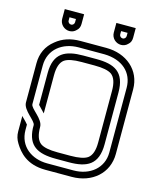

<svg xmlns="http://www.w3.org/2000/svg" viewBox="-142 -1099 992 1198"><g transform="rotate(15 354.0 -500.0)"><path d="M125 -250V-229.2C131.3 -119.3 192.9 -83.3 312.5 -83.3H395.8C513.1 -83.3 583.3 -116.7 583.3 -250V-583.3C583.3 -716.7 513.4 -750 395.8 -750H312.5C197.6 -750 125 -717.5 125 -587.5V-381.2C125 -381.2 166.7 -337.5 166.7 -337.5V-583.3C166.7 -634.4 178.1 -668.8 202.1 -686.5C222.9 -701 259.4 -708.3 312.5 -708.3H395.8C449 -708.3 485.4 -701 506.3 -686.5C530.2 -668.8 541.7 -634.4 541.7 -583.3V-250C541.7 -199 530.2 -164.6 506.3 -146.9C485.4 -132.3 449 -125 395.8 -125H312.5C259.4 -125 222.9 -132.3 202.1 -146.9C178.1 -164.6 166.7 -199 166.7 -250C166.7 -302.4 83.3 -345.9 83.3 -375V-624C83.3 -730.3 168.2 -791.7 270.8 -791.7H437.5C551.7 -789.4 625 -725 625 -625V-207.3C625 -107.5 544.7 -41.7 437.5 -41.7H267.7C168.2 -41.7 83.3 -101.5 83.3 -208.3V-242.7C83.3 -243.8 83.3 -243.8 82.3 -243.8C68 -262.8 48.8 -278 41.7 -287.5V-187.5C41.7 -160.4 49 -136.5 63.5 -113.5C92.9 -65.8 145.2 0 267.7 0H437.5C567.9 0 666.7 -83.8 666.7 -209.4V-626C666.7 -750.4 568.8 -833.3 437.5 -833.3H270.8C209.4 -833.3 157.3 -816.7 114.6 -781.2C65.6 -742.7 41.7 -690.6 41.7 -628.1V-375C41.7 -323.2 125 -278.3 125 -250ZM520.8 -875C537.5 -875 553.1 -881.3 564.6 -893.8C577.1 -904.2 583.3 -918.8 583.3 -937.5V-1000H458.3V-937.5C458.3 -901.9 487.8 -875 520.8 -875ZM520.8 -916.7C510.4 -916.7 500 -925 500 -937.5V-958.3H541.7V-937.5C541.7 -927.1 533.3 -916.7 520.8 -916.7ZM187.5 -875C204.2 -875 219.8 -881.3 231.3 -893.8C243.8 -904.2 250 -918.8 250 -937.5V-1000H125V-937.5C125 -901.9 154.5 -875 187.5 -875ZM187.5 -916.7C177.1 -916.7 166.7 -925 166.7 -937.5V-958.3H208.3V-937.5C208.3 -927.1 200 -916.7 187.5 -916.7Z"/></g></svg>

Font: Sportrop
Style: Regular
Weight: 500
Version: Version 0.9